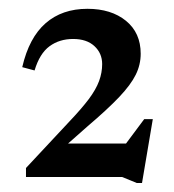

<svg xmlns="http://www.w3.org/2000/svg" viewBox="-20 -704 396 436"><path d="M240 -343 307.5 -433.5H327L302.5 -288.5H290.5L257.5 -302H39V-322.5L137.5 -428Q165.5 -457.5 181.8 -479.2Q198 -501 205 -520Q212 -539 212 -558.5Q212 -583 194.5 -599.2Q177 -615.5 146 -615.5Q115 -615.5 92.5 -599Q70 -582.5 58.5 -544L30.5 -551.5Q46 -618.5 83.5 -651.2Q121 -684 178.5 -684Q232.5 -684 266 -656.8Q299.5 -629.5 299.5 -582Q299.5 -557 288.2 -534.2Q277 -511.5 250.8 -483.8Q224.5 -456 177.5 -416L104.5 -351.5L102.5 -378H298Z"/></svg>

Font: Newsreader 16pt 16pt Medium
Style: Regular
Weight: 500
Version: Version 1.003